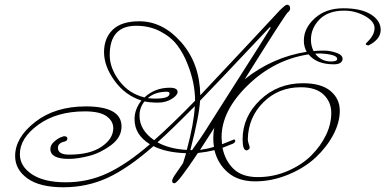

<svg xmlns="http://www.w3.org/2000/svg" viewBox="-20 -743 1630 812"><path d="M781 -95Q781 -92 780 -91L783 -95ZM686 -355Q635 -355 605 -328Q625 -326 636 -326Q697 -326 697 -347Q697 -355 686 -355ZM1334 -517 1313 -516Q1338 -483 1380 -483Q1406 -483 1406 -494Q1406 -513 1334 -517ZM886 -202 826 -109Q861 -114 885 -122Q882 -138 882 -160Q882 -182 886 -202ZM804 -294Q700 -189 646 -141Q697 -113 770 -109Q800 -220 804 -294ZM1121 -628Q875 -367 826 -317Q823 -255 785 -108H792Q837 -171 845 -184.5Q853 -198 922 -306Q1125 -624 1125 -626ZM632 -150Q710 -219 805 -317Q805 -392 774 -470Q757 -515 730.5 -550.5Q704 -586 658.5 -610Q613 -634 556 -634Q444 -634 444 -510Q444 -455 484.5 -401Q525 -347 591 -331Q635 -372 698 -372Q731 -372 731 -354Q731 -340 706 -324.5Q681 -309 648.5 -309Q616 -309 591 -314Q570 -288 570 -254Q570 -193 632 -150ZM1023 -107Q1006 -107 1006 -154Q1006 -249 1080 -320Q1154 -391 1261 -391Q1339 -391 1378 -358Q1417 -325 1417 -275Q1417 -225 1389.5 -173Q1362 -121 1315 -77Q1268 -33 1199 -4.5Q1130 24 1059 24Q988 24 944.5 -13Q901 -50 887 -108Q854 -100 817 -96Q732 32 718 32Q708 32 708 22Q708 12 728 -15L754 -53L767 -95Q682 -98 629 -125Q522 -31 435 9Q348 49 248 49Q148 49 96 11.5Q44 -26 44 -83Q44 -161 128.5 -227Q213 -293 343 -293Q494 -293 494 -208Q494 -162 449.5 -129Q405 -96 356.5 -83.5Q308 -71 271 -71Q193 -71 193 -113Q193 -129 207.5 -142.5Q222 -156 236 -162L250 -167Q265 -167 265 -157Q265 -147 252 -144Q225 -138 225 -118Q225 -89 272 -89Q360 -89 409.5 -122.5Q459 -156 459 -201Q459 -231 430.5 -251.5Q402 -272 339 -272Q220 -272 142 -215.5Q64 -159 64 -91Q64 -40 115 -6Q166 28 259 28Q352 28 434.5 -10.5Q517 -49 614 -133Q549 -173 549 -239Q549 -281 578 -318Q509 -340 464.5 -401.5Q420 -463 420 -522.5Q420 -582 457 -617.5Q494 -653 569 -653Q669 -653 747 -563.5Q825 -474 827 -340Q896 -413 1039 -566L1162 -698Q1187 -723 1193.5 -723Q1200 -723 1203.5 -719Q1207 -715 1207 -706.5Q1207 -698 1197 -690.5Q1187 -683 1015 -408Q1132 -501 1277 -524Q1265 -545 1265 -571Q1265 -624 1311.5 -666Q1358 -708 1432.5 -708Q1507 -708 1548.5 -682Q1590 -656 1590 -616.5Q1590 -577 1539 -551Q1527 -552 1527 -556Q1527 -560 1534 -566Q1564 -595 1564 -624Q1564 -653 1523 -675.5Q1482 -698 1436 -698Q1368 -698 1331.5 -661Q1295 -624 1295 -575Q1295 -549 1306 -527Q1326 -529 1350.5 -529Q1375 -529 1402 -520Q1429 -511 1429 -493Q1426 -471 1392 -471Q1319 -471 1285 -513Q1140 -491 1028.5 -383Q917 -275 917 -162L919 -133L969 -153Q975 -153 975 -148Q975 -138 959 -133Q943 -126 921 -118Q932 -63 968 -28.5Q1004 6 1070.5 6Q1137 6 1197 -20Q1257 -46 1296.5 -85.5Q1336 -125 1358.5 -171.5Q1381 -218 1381 -265Q1381 -312 1348.5 -343Q1316 -374 1252 -374Q1158 -374 1094 -310.5Q1030 -247 1028 -154Q1028 -145 1032 -134Q1036 -123 1036 -118.5Q1036 -114 1031 -110.5Q1026 -107 1023 -107Z"/></svg>

Font: Miss Fajardose
Style: Regular
Weight: 400
Version: Version 1.000